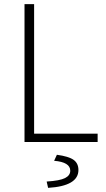

<svg xmlns="http://www.w3.org/2000/svg" viewBox="-20 -679 507 918"><path d="M315.9 137.2Q315.9 96.2 238.8 89.8L252 61Q309.1 68.8 332 85.4Q355 102.1 355 133.8Q355 210.4 210 219.2L203.1 189Q266.1 185.1 291 172.4Q315.9 159.7 315.9 137.2ZM97.2 0V-659.2H143.1V-40H446.8V0Z"/></svg>

Font: SourceSansPro-Light
Style: Regular
Weight: 300
Designer: Paul D. Hunt
Foundry: Adobe Systems Incorporated
Version: Version 2.020;PS 2.0;hotconv 1.0.86;makeotf.lib2.5.63406